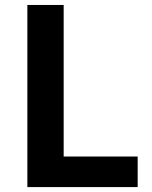

<svg xmlns="http://www.w3.org/2000/svg" viewBox="-20 -761 618 781"><path d="M91.3 0V-740.8H239V-124.3H540V0Z"/></svg>

Font: Noto Sans HK Thin
Style: Regular
Weight: 100
Designer: Ryoko NISHIZUKA 西塚涼子 (kana, bopomofo & ideographs); Paul D. Hunt (Latin, Greek & Cyrillic); Sandoll Communications 산돌커뮤니
Foundry: Adobe
Version: Version 2.004-H2;hotconv 1.0.118;makeotfexe 2.5.65603